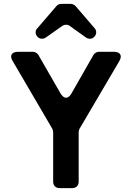

<svg xmlns="http://www.w3.org/2000/svg" viewBox="-20 -966 677 986"><path d="M295 -946H343Q357 -946 368 -935L466 -821Q474 -812 474 -800Q474 -788 466 -779L465 -778Q456 -767 442 -767Q431 -767 422 -773L338 -833Q331 -839 319 -839Q309 -839 300 -833L215 -773Q206 -767 196 -767Q181 -767 172 -778L171 -779Q163 -788 163 -800Q163 -812 172 -821L270 -935Q279 -946 295 -946ZM253 -33V-287Q253 -294 249 -304L46 -651Q32 -673 40 -686.5Q48 -700 74 -700H149Q157 -700 165 -695.5Q173 -691 177 -684L291 -486Q305 -464 319 -464Q334 -464 347 -486L460 -684Q464 -691 472 -695.5Q480 -700 488 -700H564Q590 -700 597.5 -686.5Q605 -673 592 -651L388 -304Q384 -294 384 -287V-33Q384 -18 375 -9Q366 0 351 0H286Q271 0 262 -9Q253 -18 253 -33Z"/></svg>

Font: Higure Gothic Black
Style: Regular
Weight: 900
Designer: Yoshimichi Ohira
Foundry: Positype
Version: Version 1.000